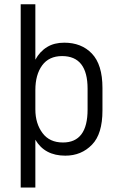

<svg xmlns="http://www.w3.org/2000/svg" viewBox="-20 -710 550 883"><path d="M75.2 -690.4H142.6V-435.5Q163.1 -473.6 197.3 -494.1Q229.5 -513.7 275.4 -513.7Q354.5 -513.7 402.3 -463.9Q451.2 -413.1 451.2 -305.7V-202.1Q451.2 -93.8 403.3 -44.9Q354.5 5.9 280.3 5.9Q185.5 5.9 142.6 -67.4V152.3H75.2ZM382.8 -206.1V-301.8Q382.8 -452.1 265.6 -452.1Q205.1 -452.1 173.8 -409.2Q142.6 -366.2 142.6 -295.9V-207Q142.6 -141.6 175.8 -97.7Q208 -54.7 269.5 -54.7Q382.8 -54.7 382.8 -206.1Z"/></svg>

Font: Dinish
Style: Regular
Weight: 400
Designer: Bert Driehuis
Foundry: Playbeing
Version: Version 3.006; git-39231f3c-release